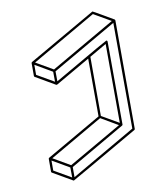

<svg xmlns="http://www.w3.org/2000/svg" viewBox="-97 -914 925 1069"><g transform="rotate(-10 366.0 -379.5)"><path d="M233.4 75.2 231.4 74.7 230.5 74.2 120.1 10.3Q116.7 8.3 116.7 4.4V-68.4Q117.2 -71.8 120.1 -73.7L430.7 -252.9L429.7 -579.6Q234.4 -466.8 233.6 -466.6Q232.9 -466.3 231.9 -466.3Q230.5 -466.3 229.5 -467.3H228.5L118.7 -531.2Q115.2 -533.2 115.2 -537.1V-609.9Q115.7 -613.3 118.2 -615.2Q497.1 -834 498.5 -834Q500.5 -834 556.6 -801.3Q612.8 -768.6 613.3 -768.1L613.8 -767.6L615.2 -764.6V-763.7L615.7 -763.2L617.2 -149.4Q617.2 -145.5 613.8 -143.6Q235.4 75.2 233.4 75.2ZM225.6 -484.9 225.1 -541.5 128.4 -597.7V-541ZM231.9 -553.2 595.7 -763.2 498.5 -819.3 134.8 -609.4ZM227.1 56.6 226.6 0 129.9 -56.2V0.5ZM233.4 -11.7 534.2 -185.1 437.5 -241.7 136.7 -67.9ZM541 -196.8 539.6 -643.1 443.4 -587.4 443.8 -252.9ZM240.2 57.1 604 -153.3 602.1 -751.5 238.3 -541.5 238.8 -484.9 488.3 -628.9Q544.9 -661.1 546.4 -661.1Q547.9 -661.1 549.3 -660.2Q552.7 -658.2 552.7 -654.8L554.2 -184.6Q553.7 -181.2 550.8 -179.7L240.2 0Z"/></g></svg>

Font: 3D Isometric
Style: Regular
Weight: 400
Designer: GGBotNet
Version: 1.10